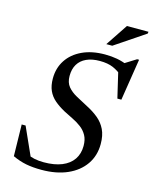

<svg xmlns="http://www.w3.org/2000/svg" viewBox="-128 -950 834 1046"><g transform="rotate(15 288.5 -427.0)"><path d="M498.5 -592Q468.5 -618.5 438 -631.5Q407.5 -644.5 363 -644.5Q318.5 -644.5 287.5 -630.2Q256.5 -616 240.2 -589Q224 -562 224 -523Q224 -486 242.8 -463.2Q261.5 -440.5 292.8 -423.5Q324 -406.5 360 -387.5Q396 -369 424 -345.8Q452 -322.5 468 -289.5Q484 -256.5 484 -208Q484 -142.5 449.8 -93Q415.5 -43.5 353.5 -16.2Q291.5 11 208 11Q158.5 11 120.5 3.5Q82.5 -4 44 -22L40.5 -200H62.5L141.5 -24L104 -54.5Q131.5 -42.5 155.8 -37.2Q180 -32 209 -32Q269.5 -32 311.2 -49Q353 -66 374.8 -98Q396.5 -130 396.5 -174Q396.5 -209.5 383.2 -233.2Q370 -257 348.2 -273.5Q326.5 -290 300.2 -302.8Q274 -315.5 248 -329Q214 -347.5 189.5 -368.5Q165 -389.5 152.2 -418Q139.5 -446.5 139.5 -486.5Q139.5 -545 169 -590Q198.5 -635 252.8 -660.5Q307 -686 381 -686Q417.5 -686 449 -680.2Q480.5 -674.5 516.5 -659.5L485.5 -662L556 -706H567L530 -471H507.5L467.5 -641.5ZM372.5 -742 455.5 -866.5H577L575.5 -856L406 -742Z"/></g></svg>

Font: Newsreader 24pt Medium
Style: Italic
Weight: 500
Italic angle: -17°
Designer: Hugues Gentile
Foundry: Production Type
Version: Version 1.003